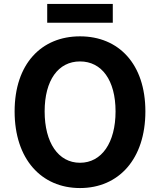

<svg xmlns="http://www.w3.org/2000/svg" viewBox="-20 -938 810 972"><path d="M385 14C581 14 716 -133 716 -374C716 -614 581 -754 385 -754C189 -754 54 -614 54 -374C54 -133 189 14 385 14ZM385 -114C275 -114 206 -216 206 -374C206 -532 275 -627 385 -627C495 -627 565 -532 565 -374C565 -216 495 -114 385 -114ZM219 -823H551V-918H219Z"/></svg>

Font: Noto Sans Mono CJK SC
Style: Bold
Weight: 700
Designer: Ryoko NISHIZUKA 西塚涼子 (kana, bopomofo & ideographs); Paul D. Hunt (Latin, Greek & Cyrillic); Sandoll Communications 산돌커뮤니
Foundry: Adobe
Version: Version 2.004;hotconv 1.0.118;makeotfexe 2.5.65603